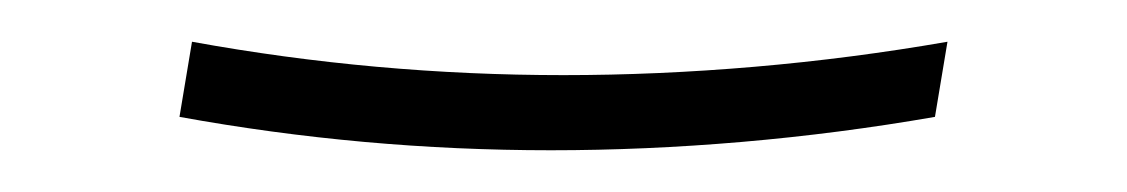

<svg xmlns="http://www.w3.org/2000/svg" viewBox="-20 -378 540 92"><path d="M244 -306Q199 -306 154.5 -310Q110 -314 66 -322L72 -358Q116 -350 160.5 -346Q205 -342 250 -342Q295 -342 341.5 -346Q388 -350 434 -358L428 -322Q382 -314 335.5 -310Q289 -306 244 -306Z"/></svg>

Font: Iosevka Term Curly Extralight
Style: Italic
Weight: 200
Italic angle: -9°
Designer: Belleve Invis
Foundry: Belleve Invis
Version: Version 32.3.0